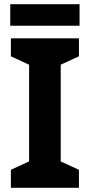

<svg xmlns="http://www.w3.org/2000/svg" viewBox="-20 -897 429 917"><path d="M357 0H32V-86L119 -126V-588L32 -628V-714H357V-628L270 -588V-126L357 -86ZM360 -877V-774H29V-877Z"/></svg>

Font: Noto Sans Sora Sompeng
Style: Bold
Weight: 700
Designer: Monotype Design Team. David Williams.
Foundry: Monotype Imaging Inc.
Version: Version 2.101